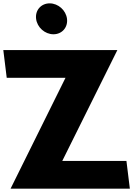

<svg xmlns="http://www.w3.org/2000/svg" viewBox="-47 -1123 836 1143"><path d="M248.6 -1103C197.6 -1103 161.6 -1062 167.9 -1011C174.1 -960 220.2 -919 271.2 -919C322.2 -919 358.1 -960 351.9 -1011C345.6 -1062 299.6 -1103 248.6 -1103ZM651.7 -825H-27.3L-7 -660H343L16 0H726L705.7 -165H323.7Z"/></svg>

Font: Hussar
Style: BdOpOblOne
Weight: 700
Foundry: Cannot Into Space Fonts
Version: Version 2.00